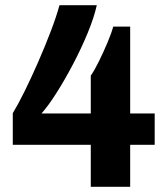

<svg xmlns="http://www.w3.org/2000/svg" viewBox="-20 -716 640 736"><path d="M328 0V-161H29V-282Q49 -315 74.5 -366.5Q100 -418 126 -477.5Q152 -537 174 -594.5Q196 -652 208 -696H351Q341 -650 316.5 -590.5Q292 -531 260.5 -471Q229 -411 197 -360.5Q165 -310 139 -281H328V-426Q342 -446 359.5 -481.5Q377 -517 392.5 -554Q408 -591 414 -614H479V-281H573V-161H479V0Z"/></svg>

Font: Chivo Mono
Style: Bold
Weight: 700
Monospace: yes
Designer: Hector Gatti
Foundry: Omnibus-Type
Version: Version 1.008; ttfautohint (v1.8.4.7-5d5b)